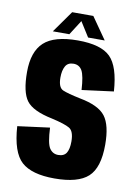

<svg xmlns="http://www.w3.org/2000/svg" viewBox="-83 -773 591 831"><g transform="rotate(10 213.0 -357.0)"><path d="M215 4.5Q115 4.5 70 -36Q25 -76.5 17.5 -190.5L158.5 -209Q161.5 -140.5 175.2 -119.5Q189 -98.5 213.5 -98.5Q239 -98.5 249.5 -115.5Q260 -132.5 260 -165.5Q260 -211 238.8 -223.5Q217.5 -236 160 -249Q74 -266.5 46.2 -303.5Q18.5 -340.5 18.5 -429Q18.5 -518.5 63.5 -560Q108.5 -601.5 212 -601.5Q314 -601.5 355.2 -560.5Q396.5 -519.5 403.5 -411L264.5 -393Q261 -455 248.8 -477Q236.5 -499 211 -499Q186 -499 175.5 -480.2Q165 -461.5 165 -430.5Q165 -386.5 187 -377Q209 -367.5 264.5 -356Q347.5 -340.5 377 -301.8Q406.5 -263 406.5 -177Q406.5 -76 362.5 -35.8Q318.5 4.5 215 4.5ZM98 -621.5 166 -717.5H259L326 -621.5H253L212 -686.5L170.5 -621.5Z"/></g></svg>

Font: Anybody Condensed Regular
Style: Bold
Weight: 700
Width: 3
Designer: Tyler Finck
Foundry: Etcetera Type Company
Version: Version 1.010; ttfautohint (v1.8.3) -l 8 -r 50 -G 200 -x 14 